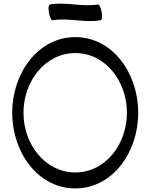

<svg xmlns="http://www.w3.org/2000/svg" viewBox="-20 -1029 831 1071"><path d="M274 -916C363 -931 453 -900 541 -916C549 -917 552 -938 547 -962C543 -987 533 -1006 526 -1004C437 -989 347 -1020 259 -1004C251 -1003 248 -982 253 -958C257 -933 267 -914 274 -916ZM751 -400C751 -621 608 -822 400 -822C192 -822 48 -621 48 -400C48 -179 192 22 400 22C608 22 751 -179 751 -400ZM111 -400C111 -576 232 -733 400 -733C568 -733 688 -576 688 -400C688 -224 568 -67 400 -67C232 -67 111 -224 111 -400Z"/></svg>

Font: Nupuram
Style: Regular
Weight: 400
Designer: Santhosh Thottingal (santhosh.thottingal@gmail.com)
Foundry: SMC
Version: Version 1.000